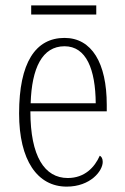

<svg xmlns="http://www.w3.org/2000/svg" viewBox="-20 -684 463 714"><path d="M96 -630H338V-664H96ZM228 10C316 10 362 -48 362 -82C362 -95 357 -102 351 -105C332 -62 295 -22 232 -22C146 -22 93 -102 93 -270H377V-294C377 -450 321 -543 220 -543C112 -543 51 -451 51 -262C51 -88 119 10 228 10ZM336 -300H94C98 -431 137 -512 220 -512C301 -512 335 -426 336 -300Z"/></svg>

Font: Noto Serif Thai Condensed ExtraLight
Style: Regular
Weight: 200
Width: 3
Designer: Monotype Design Team
Foundry: Monotype Imaging Inc.
Version: Version 2.002